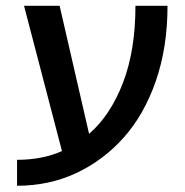

<svg xmlns="http://www.w3.org/2000/svg" viewBox="-20 -542 618 643"><path d="M278.3 -93.8Q349.6 -155.3 391.6 -264.2Q433.6 -373 433.6 -522.5H541Q541 -383.8 502 -271Q462.9 -158.2 394.5 -81.5Q326.2 -4.9 235.4 37.6Q144.5 80.1 37.1 80.1V-6.8Q122.1 -6.8 187.5 -36.1L60.5 -522.5H179.7Z"/></svg>

Font: Gen Shin Gothic Medium
Style: Regular
Weight: 500
Designer: [Source Han Sans]
Ryoko NISHIZUKA  (kana & ideographs); Paul D. Hunt (Latin, Greek & Cyrillic); Wenlong ZHANG  (bopomofo
Version: Version 1.002.20150607